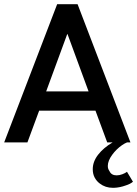

<svg xmlns="http://www.w3.org/2000/svg" viewBox="-32 -680 655 917"><path d="M512.5 217H507Q471 217 444.5 196.5Q429.5 185.5 420.2 168.2Q411 151 411 128Q411 92 436.5 59Q462 26 506 0H480L424 -151.5H155L99 0H-12L241 -660H338.5L591 0H575Q563.5 4.5 550.5 13.5Q537.5 22.5 525.5 34.2Q513.5 46 503.5 59.8Q493.5 73.5 488.2 86.8Q483 100 483 111.5V114Q483 126.5 491 137.5Q500 157.5 525 157.5Q538.5 157.5 552.2 152.2Q566 147 574.5 140.5L603 188Q590 199 569 205.5Q540.5 216 512.5 217ZM391 -243.5 290.5 -517H289L188.5 -243.5Z"/></svg>

Font: Lucymar Sans Medium
Style: Regular
Weight: 500
Foundry: The League of Moveable Type (original font) / Main changes by Cristiano Sobral with portions from Mirco Monsees
Version: Version 2.001;August 30, 2020;FontCreator 13.0.0.2681 64-bit